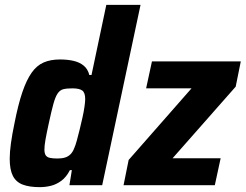

<svg xmlns="http://www.w3.org/2000/svg" viewBox="-20 -763 1012 791"><path d="M144 8Q101 8 73.5 -2.5Q46 -13 33 -38.5Q20 -64 20 -109Q20 -136 25 -172.5Q30 -209 40 -257Q55 -333 72 -383Q89 -433 110 -463Q131 -493 159.5 -505.5Q188 -518 227 -518Q259 -518 284 -512Q309 -506 325.5 -492Q342 -478 348 -454H357L418 -743H559L401 0H266L276 -62H268Q253 -33 232.5 -18Q212 -3 189.5 2.5Q167 8 144 8ZM217 -110Q235 -110 248 -114Q261 -118 270.5 -127.5Q280 -137 286 -153Q291 -164 296.5 -184Q302 -204 308 -228.5Q314 -253 319.5 -277.5Q325 -302 328 -323Q331 -344 331 -355Q331 -381 319 -390Q307 -399 278 -399Q255 -399 241 -395.5Q227 -392 217.5 -378Q208 -364 200 -335Q192 -306 181 -255Q172 -214 167.5 -188.5Q163 -163 163 -147Q163 -131 168.5 -123Q174 -115 186 -112.5Q198 -110 217 -110ZM489 0 510 -104 769 -399H582L606 -510H972L951 -406L691 -111H889L865 0Z"/></svg>

Font: Saira SemiCondensed
Style: Bold Italic
Weight: 700
Width: 4
Italic angle: -12°
Designer: Hector Gatti with collaboration of the Omnibus-Type team
Foundry: Omnibus-Type
Version: Version 1.101